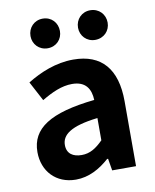

<svg xmlns="http://www.w3.org/2000/svg" viewBox="-89 -868 770 951"><g transform="rotate(-10 295.5 -393.0)"><path d="M216 14C281 14 337 -17 385 -60H390L400 0H520V-327C520 -489 447 -574 305 -574C217 -574 137 -540 72 -500L124 -402C176 -433 226 -456 278 -456C347 -456 371 -414 373 -359C148 -335 51 -272 51 -153C51 -57 116 14 216 14ZM265 -101C222 -101 191 -120 191 -164C191 -215 236 -252 373 -268V-156C338 -121 307 -101 265 -101ZM191 -651C235 -651 265 -684 265 -725C265 -767 235 -800 191 -800C148 -800 117 -767 117 -725C117 -684 148 -651 191 -651ZM430 -651C474 -651 505 -684 505 -725C505 -767 474 -800 430 -800C387 -800 356 -767 356 -725C356 -684 387 -651 430 -651Z"/></g></svg>

Font: Noto Sans CJK SC
Style: Bold
Weight: 700
Designer: Ryoko NISHIZUKA 西塚涼子 (kana, bopomofo & ideographs); Paul D. Hunt (Latin, Greek & Cyrillic); Sandoll Communications 산돌커뮤니
Foundry: Adobe
Version: Version 2.004;hotconv 1.0.118;makeotfexe 2.5.65603